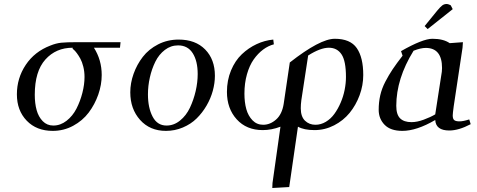

<svg xmlns="http://www.w3.org/2000/svg" viewBox="-20 -651 2398 965"><path d="M64.9 -176.8Q64.9 -258.3 109.4 -325Q153.8 -391.6 232.9 -421.9Q261.7 -433.6 287.6 -436.3Q313.5 -439 367.2 -439H585.9L583 -411.1H452.1Q491.2 -349.6 491.2 -273.9Q491.2 -225.1 473.9 -175.5Q456.5 -126 425.8 -85.2Q395 -44.4 347.7 -18.8Q300.3 6.8 245.1 6.8Q163.6 6.8 114.3 -44.4Q64.9 -95.7 64.9 -176.8ZM154.8 -174.8Q154.8 -131.3 164.1 -97.7Q173.3 -64 194.8 -42Q216.3 -20 248 -20Q283.7 -20 314.5 -43.9Q345.2 -67.9 364.3 -105Q383.3 -142.1 394 -184.1Q404.8 -226.1 404.8 -264.2Q404.8 -291.5 398.7 -315.9Q392.6 -340.3 383.8 -356.2Q375 -372.1 366.2 -383.8Q357.4 -395.5 351.6 -400.4L345.2 -405.8V-411.1Q261.2 -411.1 208 -351.8Q154.8 -292.5 154.8 -174.8Z M634.8 -187Q634.8 -233.4 651.4 -280Q668 -326.7 697.8 -365.2Q727.5 -403.8 774.7 -428Q821.8 -452.1 877.9 -452.1Q962.4 -452.1 1011.2 -402.3Q1060.1 -352.5 1060.1 -270Q1060.1 -233.4 1049.6 -194.8Q1039.1 -156.2 1018.1 -120.1Q997.1 -84 968.3 -55.7Q939.5 -27.3 899.2 -10.3Q858.9 6.8 814 6.8Q733.4 6.8 684.1 -48.3Q634.8 -103.5 634.8 -187ZM723.6 -176.8Q723.6 -109.4 747.1 -64.7Q770.5 -20 816.9 -20Q854 -20 885 -45.2Q916 -70.3 934.6 -109.6Q953.1 -148.9 963.4 -193.1Q973.6 -237.3 973.6 -278.8Q973.6 -344.2 948.7 -383.5Q923.8 -422.9 875 -422.9Q838.4 -422.9 808.6 -400.1Q778.8 -377.4 760.7 -340.8Q742.7 -304.2 733.2 -261.7Q723.6 -219.2 723.6 -176.8Z M1120.6 -189Q1120.6 -247.6 1141.1 -296.9Q1161.6 -346.2 1195.3 -378.2Q1229 -410.2 1269.8 -429.2Q1310.5 -448.2 1353.5 -452.1L1356.4 -428.2Q1328.1 -420.9 1302.2 -401.6Q1276.4 -382.3 1255.1 -352.3Q1233.9 -322.3 1221.2 -277.6Q1208.5 -232.9 1208.5 -180.2Q1208.5 -136.7 1218 -102.5Q1227.5 -68.4 1249.3 -46.1Q1271 -23.9 1302.7 -23.9Q1337.9 -23.9 1367.7 -50.3Q1397.5 -76.7 1405.8 -128.9L1436.5 -336.9Q1588.4 -456.1 1662.6 -456.1Q1740.7 -456.1 1773.2 -409.2Q1805.7 -362.3 1805.7 -273.9Q1805.7 -222.2 1787.4 -172.4Q1769 -122.6 1737.3 -83.7Q1705.6 -44.9 1659.2 -21Q1612.8 2.9 1560.5 2.9Q1508.3 2.9 1477.5 -14.2L1433.6 289.1L1348.6 293.9L1349.6 269L1389.6 -14.2Q1344.2 2.9 1300.8 2.9Q1218.8 2.9 1169.7 -51.3Q1120.6 -105.5 1120.6 -189ZM1491.7 -106.9Q1491.7 -64.9 1512.9 -44.4Q1534.2 -23.9 1565.4 -23.9Q1592.8 -23.9 1617.7 -38.8Q1642.6 -53.7 1660.6 -78.6Q1678.7 -103.5 1692.1 -134.8Q1705.6 -166 1712.2 -199.5Q1718.8 -232.9 1718.8 -264.2Q1718.8 -344.7 1696.5 -377.9Q1674.3 -411.1 1632.8 -411.1Q1590.3 -411.1 1528.8 -372.1L1494.6 -147.9Q1491.7 -126 1491.7 -106.9Z M1883.3 -99.1Q1883.3 -137.2 1891.1 -171.6Q1898.9 -206.1 1916.5 -240Q1934.1 -273.9 1953.4 -302.7Q1972.7 -331.5 2003.4 -371.1L1995.6 -394Q2104.5 -456.1 2153.3 -456.1Q2208.5 -456.1 2240.2 -434.1L2306.6 -439L2304.7 -411.1L2260.3 -116.2Q2255.4 -79.6 2255.4 -70.8Q2255.4 -53.2 2263.2 -47.1Q2271 -41 2289.6 -41Q2308.1 -41 2338.4 -50.8L2345.7 -26.9Q2285.2 4.9 2238.3 4.9Q2170.4 4.9 2167.5 -47.9Q2073.7 6.8 2002.4 6.8Q1942.9 6.8 1913.1 -23.7Q1883.3 -54.2 1883.3 -99.1ZM1971.7 -119.1Q1971.7 -75.2 1991 -56.2Q2010.3 -37.1 2048.3 -37.1Q2076.2 -37.1 2109.9 -49.6Q2143.6 -62 2167.5 -76.2L2197.3 -269Q2201.7 -291 2201.7 -309.1Q2201.7 -410.2 2119.6 -410.2Q2094.7 -410.2 2058.6 -396Q1971.7 -255.4 1971.7 -119.1ZM2114.3 -520 2177.2 -597.2Q2193.4 -616.7 2202.9 -623.8Q2212.4 -630.9 2224.6 -630.9Q2229 -630.9 2234.1 -629.2Q2239.3 -627.4 2242.2 -626L2245.6 -624L2255.4 -605L2129.4 -504.9Z"/></svg>

Font: Dehuti Alt
Style: Bold-Italic
Weight: 700
Version: Version 1.2